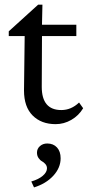

<svg xmlns="http://www.w3.org/2000/svg" viewBox="-20 -525 377 824"><path d="M336.9 -60.5Q317.9 -28.8 286.1 -10.5Q254.4 7.8 218.8 7.8Q157.2 7.8 120.1 -29.3Q83 -66.4 83 -136.7L85.9 -370.1H17.6V-390.6L143.6 -504.9H162.1L160.2 -418.9H307.6V-370.1H160.2L159.2 -152.3Q159.2 -52.7 243.2 -52.7Q285.6 -52.7 319.3 -85ZM126 279.3 114.3 253.9Q146 244.6 163.8 229.2Q181.6 213.9 181.6 197.3Q181.6 187 174.8 179.2Q168 171.4 160.2 167.2Q152.3 163.1 145.5 153.3Q138.7 143.6 138.7 129.9Q138.7 113.3 151.4 102.1Q164.1 90.8 182.6 90.8Q209 90.8 224.6 107.9Q240.2 125 240.2 154.3Q240.2 194.8 209 229Q177.7 263.2 126 279.3Z"/></svg>

Font: Crimson Pro
Style: Regular
Weight: 400
Designer: Jacques Le Bailly
Foundry: Baron von Fonthausen
Version: Version 1.003